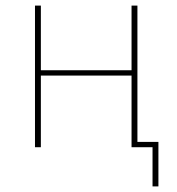

<svg xmlns="http://www.w3.org/2000/svg" viewBox="-20 -526 631 686"><path d="M525 140V0H450V-256H126V0H105V-506H126V-275H450V-506H471V-19H546V140Z"/></svg>

Font: IBM Plex Sans Thin
Style: Regular
Weight: 250
Designer: Mike Abbink, Paul van der Laan, Pieter van Rosmalen
Foundry: Bold Monday
Version: Version 3.201